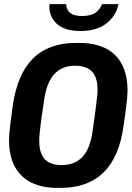

<svg xmlns="http://www.w3.org/2000/svg" viewBox="-20 -905 641 935"><path d="M258 10Q187 10 134.5 -15Q82 -40 53 -92Q24 -144 24 -224Q24 -238 25.5 -256Q27 -274 31 -306Q35 -338 42 -390Q64 -544 140.5 -620Q217 -696 350 -696H367Q438 -696 490.5 -671.5Q543 -647 572 -595Q601 -543 601 -462Q601 -449 599.5 -430.5Q598 -412 594 -380Q590 -348 582 -295Q562 -142 485 -66Q408 10 275 10ZM279 -101Q345 -101 382.5 -142Q420 -183 431 -268Q440 -328 444.5 -364.5Q449 -401 451.5 -420.5Q454 -440 454.5 -450Q455 -460 455 -466Q455 -511 442 -536.5Q429 -562 404.5 -573.5Q380 -585 346 -585Q282 -585 244.5 -544Q207 -503 195 -419Q186 -359 181 -322.5Q176 -286 174 -266Q172 -246 171.5 -236.5Q171 -227 171 -220Q171 -177 184 -150.5Q197 -124 221.5 -112.5Q246 -101 279 -101ZM372 -754Q292 -754 254 -791.5Q216 -829 221 -885H302Q304 -855 323 -841Q342 -827 379 -827Q418 -827 441.5 -841Q465 -855 477 -885H557Q546 -829 499 -791.5Q452 -754 372 -754Z"/></svg>

Font: Chivo Mono Medium SemiBold
Style: Italic
Weight: 600
Italic angle: -8.05°
Monospace: yes
Version: Version 1.008